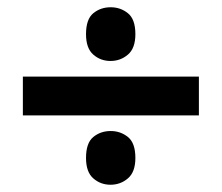

<svg xmlns="http://www.w3.org/2000/svg" viewBox="-20 -617 612 529"><path d="M43 -299V-406H528V-299ZM284.5 -108Q257 -108 237 -125.6Q217 -143.1 217 -181.8Q217 -223 237 -239.5Q257.1 -256 285 -256Q312 -256 332.5 -239.5Q353 -223 353 -181.8Q353 -143.1 332.5 -125.6Q312 -108 284.5 -108ZM284.5 -449Q257 -449 237 -466.6Q217 -484.1 217 -522.8Q217 -564 237 -580.5Q257.1 -597 285 -597Q312 -597 332.5 -580.5Q353 -564 353 -522.8Q353 -484.1 332.5 -466.6Q312 -449 284.5 -449Z"/></svg>

Font: Noto Sans Myanmar
Style: Regular
Weight: 400
Designer: Monotype Design Team
Foundry: Monotype Imaging Inc.
Version: Version 2.107